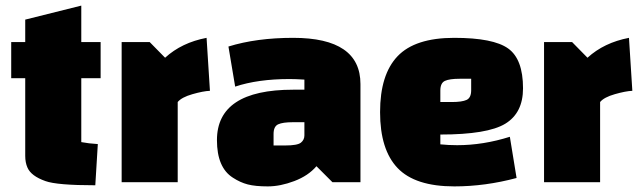

<svg xmlns="http://www.w3.org/2000/svg" viewBox="-20 -650 2286 685"><path d="M20 -371V-500H70V-580L270 -630V-500H339V-371H270V-143Q296 -138 329 -136L320 11Q183 11 142 -4Q91 -22 78 -52Q70 -70 70 -94V-371Z M414 -500H514L569 -444Q628 -498 717 -515L729 -326Q705 -325 666.5 -314Q628 -303 614 -286V0H414Z M1026 -515Q1266 -515 1266 -350V0H1166L1109 -57Q1080 -23 1030 -4Q980 15 935.5 15Q891 15 864 8Q837 1 811 -16Q754 -52 754 -150Q754 -330 1026 -330H1066V-366Q1034 -368 1013 -368Q900 -368 819 -341L795 -484Q895 -515 1026 -515ZM956 -172V-131H997Q1041 -131 1053.5 -141Q1066 -151 1066 -167V-214H1025Q989 -214 972.5 -206.5Q956 -199 956 -172Z M1551 -170V-135Q1581 -132 1611 -132Q1704 -132 1799 -162L1823 -15Q1711 15 1601 15Q1461 15 1398.5 -50.5Q1336 -116 1336 -250Q1336 -384 1398.5 -449.5Q1461 -515 1600.5 -515Q1740 -515 1793 -477Q1846 -439 1846 -335Q1846 -247 1782.5 -208.5Q1719 -170 1551 -170ZM1551 -327V-286H1592Q1628 -286 1644.5 -293.5Q1661 -301 1661 -328V-369H1620Q1584 -369 1567.5 -361.5Q1551 -354 1551 -327Z M1921 -500H2021L2076 -444Q2135 -498 2224 -515L2236 -326Q2212 -325 2173.5 -314Q2135 -303 2121 -286V0H1921Z"/></svg>

Font: Changa One
Style: Regular
Weight: 400
Designer: Eduardo Rodriguez Tunni
Foundry: Eduardo Rodriguez Tunni
Version: Version 1.003